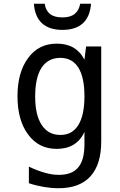

<svg xmlns="http://www.w3.org/2000/svg" viewBox="-20 -794 642 1029"><path d="M314.5 -633.8C361.8 -633.8 397.9 -645.5 423.8 -668.9C449.7 -692.4 464.4 -727.5 467.8 -773.9H409.7C405.3 -749 395 -731 379.4 -718.8C363.8 -706.5 342.3 -700.7 314.5 -700.7C286.1 -700.7 264.2 -706.5 248.5 -718.8C232.9 -731 223.1 -749 219.7 -773.9H161.6C165 -727.5 179.7 -692.4 205.6 -668.9C231.4 -645.5 267.6 -633.8 314.5 -633.8ZM293.5 214.8C368.2 214.8 425.8 193.8 464.4 151.4C502.9 108.9 522.5 46.9 522.5 -35.2V-544.9H441.4L432.6 -474.1C417.5 -503.4 397.5 -524.9 373 -539.1C348.6 -553.2 318.4 -560.1 284.7 -560.1C219.2 -560.1 168.9 -534.7 130.9 -483.4C92.8 -432.1 73.7 -363.8 73.7 -277.8C73.7 -192.4 92.8 -124 130.9 -72.8C168.9 -21.5 219.2 3.9 284.2 3.9C318.8 3.9 349.1 -3.4 374 -18.6C398.9 -33.7 418.5 -56.2 432.6 -86.9V-22C432.6 38.1 420.9 77.1 399.4 103C377 129.9 343.3 143.1 295.4 143.1C271 143.1 247.6 139.6 221.7 132.3C197.3 125.5 166.5 114.3 134.8 99.1V188C163.1 197.3 189.5 203.6 215.8 208C242.7 212.4 268.1 214.8 293.5 214.8ZM303.7 -70.8C260.3 -70.8 227.1 -88.4 203.6 -124C180.2 -159.7 168.5 -210 168.5 -277.3C168.5 -344.7 180.2 -397 203.1 -431.6C226.1 -466.3 260.3 -483.9 303.2 -483.9C343.3 -483.9 377 -468.3 399.9 -431.6C421.9 -396.5 432.6 -345.2 432.6 -277.8C432.6 -210.9 421.9 -159.7 399.9 -124C377.9 -88.4 346.7 -70.8 303.7 -70.8Z"/></svg>

Font: Hack
Style: Regular
Weight: 400
Monospace: yes
Designer: Christopher Simpkins
Foundry: Christopher Simpkins
Version: Version 2.010